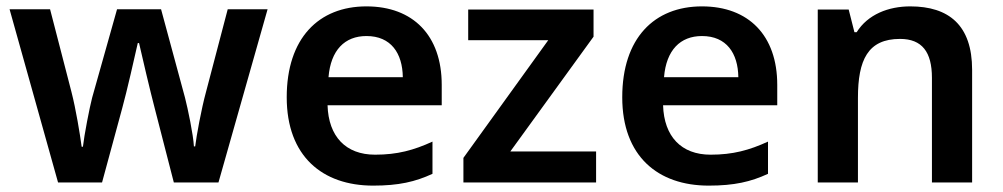

<svg xmlns="http://www.w3.org/2000/svg" viewBox="-20 -572 3145 602"><path d="M465 -233 525 0H665L819 -543H694L626 -284C611 -229 596 -146 592 -113H588C586 -150 569 -231 560 -266L485 -543H347L269 -266C261 -236 244 -148 240 -112H236C231 -150 218 -230 204 -284L137 -543H10L162 0H300L363 -232C377 -282 404 -401 412 -437H416C424 -401 452 -282 465 -233Z M1129 -552C979 -552 879 -452 879 -267C879 -82 991 10 1150 10C1230 10 1282 -2 1336 -27V-128C1277 -101 1226 -87 1156 -87C1064 -87 1010 -144 1007 -242H1365V-306C1365 -461 1275 -552 1129 -552ZM1129 -459C1206 -459 1242 -405 1243 -330H1010C1017 -415 1061 -459 1129 -459Z M1849 0V-97H1580L1841 -457V-542H1448V-446H1699L1433 -77V0Z M2181 -552C2031 -552 1931 -452 1931 -267C1931 -82 2043 10 2202 10C2282 10 2334 -2 2388 -27V-128C2329 -101 2278 -87 2208 -87C2116 -87 2062 -144 2059 -242H2417V-306C2417 -461 2327 -552 2181 -552ZM2181 -459C2258 -459 2294 -405 2295 -330H2062C2069 -415 2113 -459 2181 -459Z M2834 -552C2766 -552 2701 -527 2666 -471H2659L2641 -542H2544V0H2670V-265C2670 -384 2701 -450 2802 -450C2871 -450 2902 -409 2902 -328V0H3028V-353C3028 -493 2955 -552 2834 -552Z"/></svg>

Font: Noto Sans Arabic UI SmBd
Style: Regular
Weight: 600
Designer: Monotype Design Team, Nadine Chahine and Nizar Qandah
Foundry: Monotype Imaging Inc.
Version: Version 2.010